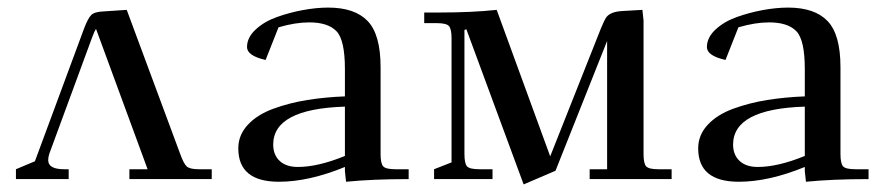

<svg xmlns="http://www.w3.org/2000/svg" viewBox="-20 -472 2328 506"><path d="M22 0V-26L72 -47L202 -398Q212 -424 220.5 -432.5Q229 -441 254 -442L314 -446L455 -66Q464 -41 472 -33.5Q480 -26 504 -26H538V0H321V-26H369L233 -396Q229 -390 223 -374L110 -67Q107 -58 107 -50Q107 -26 149 -26H161V0Z M608 -81Q608 -116 633 -143Q658 -170 700.5 -185.5Q743 -201 790 -208.5Q837 -216 889 -218V-290Q889 -367 866.5 -390Q844 -413 795 -413Q758 -413 714 -400L680 -314Q631 -325 631 -348Q631 -373 653.5 -394Q676 -415 709.5 -427Q743 -439 778.5 -445.5Q814 -452 845 -452Q915 -452 949 -416.5Q983 -381 983 -295V-66Q983 -41 990 -33.5Q997 -26 1022 -26H1057V0Q962 0 892 7L889 -21V-32Q794 7 715 7Q608 7 608 -81ZM700 -91Q700 -64 717 -48Q734 -32 765 -32Q818 -32 889 -61V-191Q700 -185 700 -91Z M1098 -411V-439H1136Q1224 -439 1289 -446L1430 -60L1564 -398Q1572 -417 1576.5 -424.5Q1581 -432 1591.5 -437Q1602 -442 1621 -443L1673 -446L1676 -418V-66Q1676 -41 1683 -33.5Q1690 -26 1715 -26H1750V0H1534V-26H1580V-364L1444 -22L1360 14L1209 -395L1204 -393V-66Q1204 -41 1211 -33.5Q1218 -26 1243 -26H1278V0H1124V-26L1170 -44V-371Q1170 -396 1163 -403.5Q1156 -411 1131 -411Z M1820 -81Q1820 -116 1845 -143Q1870 -170 1912.5 -185.5Q1955 -201 2002 -208.5Q2049 -216 2101 -218V-290Q2101 -367 2078.5 -390Q2056 -413 2007 -413Q1970 -413 1926 -400L1892 -314Q1843 -325 1843 -348Q1843 -373 1865.5 -394Q1888 -415 1921.5 -427Q1955 -439 1990.5 -445.5Q2026 -452 2057 -452Q2127 -452 2161 -416.5Q2195 -381 2195 -295V-66Q2195 -41 2202 -33.5Q2209 -26 2234 -26H2269V0Q2174 0 2104 7L2101 -21V-32Q2006 7 1927 7Q1820 7 1820 -81ZM1912 -91Q1912 -64 1929 -48Q1946 -32 1977 -32Q2030 -32 2101 -61V-191Q1912 -185 1912 -91Z"/></svg>

Font: Dihjauti
Style: Bold
Weight: 700
Designer: T. Christopher White
Version: Version 3.0.0